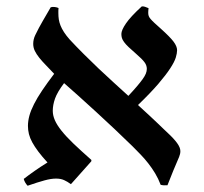

<svg xmlns="http://www.w3.org/2000/svg" viewBox="-20 -576 641 604"><path d="M203.1 3.4Q191.9 -4.9 181.4 -9.5Q170.9 -14.2 156.2 -14.2Q140.6 -14.2 119.9 -8.5Q99.1 -2.9 66.9 8.3Q63.5 4.9 59.8 -1Q56.2 -6.8 54.7 -13.2Q69.8 -24.9 88.6 -38.1Q107.4 -51.3 129.4 -64.9Q112.3 -83.5 100.6 -99.1Q88.9 -114.7 81.5 -128.2Q74.2 -141.6 71 -154.3Q67.9 -167 67.9 -179.7Q67.9 -195.3 72.5 -212.2Q77.1 -229 87.2 -248.8Q97.2 -268.6 112.8 -291.7Q128.4 -314.9 150.4 -343.8Q136.7 -358.4 124.8 -370.6Q112.8 -382.8 103.8 -394Q94.7 -405.3 89.6 -415.8Q84.5 -426.3 84.5 -438Q84.5 -452.1 90.8 -465.3Q102.1 -488.8 114.5 -510Q127 -531.2 139.6 -553.2Q145 -554.7 151.9 -554Q158.7 -553.2 164.1 -550.8Q163.6 -546.9 163.6 -542.5Q163.6 -538.1 163.6 -534.7Q163.6 -524.4 165 -514.9Q166.5 -505.4 170.4 -495.6Q174.3 -485.8 181.2 -475.1Q188 -464.4 199.2 -451.7Q219.7 -429.7 242.9 -406.5Q266.1 -383.3 290 -360.6Q314 -337.9 337.9 -316.2Q361.8 -294.4 383.8 -274.4Q399.4 -291 410.4 -304Q421.4 -316.9 428.5 -326.7Q435.5 -336.4 438.7 -344.2Q441.9 -352.1 441.9 -359.4Q441.9 -370.6 434.3 -380.6Q426.8 -390.6 408.7 -406.2Q394 -418.9 384.8 -427.7Q375.5 -436.5 370.4 -443.6Q365.2 -450.7 363.5 -456.5Q361.8 -462.4 361.8 -469.2Q361.8 -481 376.2 -502.2Q390.6 -523.4 425.8 -555.7Q429.7 -556.6 436 -554.7Q442.4 -552.7 447.3 -550.3Q446.8 -545.4 446.5 -542Q446.3 -538.6 446.3 -535.6Q446.3 -530.3 447.8 -525.9Q449.2 -521.5 453.6 -516.4Q458 -511.2 465.8 -503.9Q473.6 -496.6 486.3 -485.4Q514.6 -460 525.9 -445.1Q537.1 -430.2 537.1 -418Q537.1 -408.7 533 -395Q528.8 -381.3 515.6 -361.1Q502.4 -340.8 478.3 -312.5Q454.1 -284.2 414.1 -245.6Q435.1 -226.6 450 -212.6Q464.8 -198.7 475.6 -188.5Q486.3 -178.2 493.9 -170.9Q501.5 -163.6 507.8 -157.7Q526.9 -140.1 537.1 -126Q547.4 -111.8 547.4 -100.6Q547.4 -91.8 543.5 -82.5Q533.7 -60.1 524.9 -38.6Q516.1 -17.1 506.8 6.8Q494.6 7.8 485.4 5.4Q478 -14.2 468 -30.8Q458 -47.4 446.5 -62Q435.1 -76.7 422.4 -89.8Q409.7 -103 397 -115.7Q371.1 -141.1 341.1 -169.4Q311 -197.8 281.7 -224.6Q252.4 -251.5 226.3 -274.9Q200.2 -298.3 181.6 -314.5Q160.2 -286.1 153.1 -265.9Q146 -245.6 146 -227.5Q146 -212.9 152.6 -197.8Q159.2 -182.6 173.6 -164.6Q188 -146.5 210.9 -124.5Q233.9 -102.5 267.1 -73.2Q268.1 -70.8 267.1 -68.4Z"/></svg>

Font: Federov2
Style: Regular
Weight: 400
Designer: Olexa M. Volochay | Cyreal.org
Foundry: Olexa M. Volochay | Cyreal.org
Version: Version 1.000